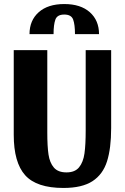

<svg xmlns="http://www.w3.org/2000/svg" viewBox="-20 -908 619 950"><path d="M294 22Q161 22 104.5 -41Q48 -104 48 -241V-660H214V-252Q214 -184 220 -143.5Q226 -103 246.5 -79Q267 -55 309 -55Q351 -55 371.5 -80.5Q392 -106 398 -149Q404 -192 404 -263V-660H530V-274Q530 -174 509.5 -109.5Q489 -45 437.5 -11.5Q386 22 294 22ZM298 -888Q379 -888 424.5 -847.5Q470 -807 470 -739H351Q351 -786 342 -811Q333 -836 298 -836Q263 -836 254 -811Q245 -786 245 -739H126Q126 -807 171.5 -847.5Q217 -888 298 -888Z"/></svg>

Font: Sansita
Style: Bold
Weight: 700
Designer: Pablo Cosgaya
Foundry: Omnibus-Type
Version: Version 1.006